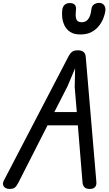

<svg xmlns="http://www.w3.org/2000/svg" viewBox="-43 -1268 729 1290"><path d="M19.5 1.5Q4.5 1.5 -7.2 -5.8Q-19 -13 -22.2 -26.2Q-25.5 -39.5 -15.5 -58L418 -890.5Q427 -908.5 440 -919.2Q453 -930 480 -930Q504 -930 517.8 -919.2Q531.5 -908.5 533 -887L604.5 -45.5Q606.5 -22.5 595 -10.5Q583.5 1.5 560.5 1.5Q534.5 1.5 523.8 -10.8Q513 -23 511.5 -41.5L480 -426H276.5L79 -38Q67 -15 55.2 -6.8Q43.5 1.5 19.5 1.5ZM322 -515H473L459 -682.5L461.5 -809L410.5 -688ZM497 -1036.5Q454 -1036.5 428.5 -1053.5Q403 -1070.5 390.5 -1096.5Q378 -1122.5 375.2 -1150.2Q372.5 -1178 375 -1200.5Q379 -1226 392.8 -1236.8Q406.5 -1247.5 425 -1247.5Q450 -1247.5 460 -1235.2Q470 -1223 467.5 -1205.5Q463 -1164 468 -1145.8Q473 -1127.5 484 -1123Q495 -1118.5 507.5 -1118.5Q520 -1118.5 533 -1125Q546 -1131.5 556.5 -1150.8Q567 -1170 571.5 -1208.5Q574.5 -1229 589.5 -1238.8Q604.5 -1248.5 623.5 -1248.5Q645.5 -1248.5 657 -1232.2Q668.5 -1216 664.5 -1192.5Q662 -1174 652.2 -1147.5Q642.5 -1121 623.2 -1095.8Q604 -1070.5 573.2 -1053.5Q542.5 -1036.5 497 -1036.5Z"/></svg>

Font: Edu AU VIC WA NT Hand Medium
Style: Regular
Weight: 500
Version: Version 1.001